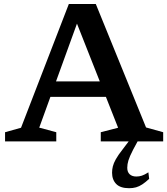

<svg xmlns="http://www.w3.org/2000/svg" viewBox="-20 -726 858 986"><path d="M210 -228.5V-308H565.5V-228.5ZM730 -71.5 818 -47V0H497.5V-47L586.5 -70L362.5 -637H387L181.5 -70.5L269 -47V0H6V-47L88 -70L333.5 -705.5H472ZM663.5 43Q645.5 78 639.5 97.8Q633.5 117.5 633.5 135.5Q633.5 157.5 646 169Q658.5 180.5 680 180.5Q695 180.5 708.2 176.2Q721.5 172 742 159L746 192.5Q726.5 210.5 710.5 221Q694.5 231.5 678.5 236Q662.5 240.5 643 240.5Q598 240.5 576.8 218.8Q555.5 197 555.5 161Q555.5 144.5 559.5 128.2Q563.5 112 575.2 91Q587 70 611 39.5L661 -26.5H701Z"/></svg>

Font: Newsreader 9pt Medium
Style: Regular
Weight: 500
Designer: Hugues Gentile
Foundry: Production Type
Version: Version 1.003